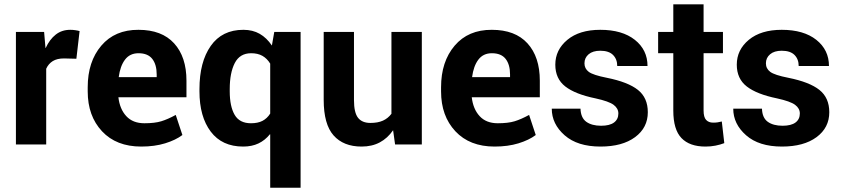

<svg xmlns="http://www.w3.org/2000/svg" viewBox="-20 -678 3949 901"><path d="M338.4 -402.3 280.3 -403.8Q248 -403.8 227.8 -391.4Q207.5 -378.9 196.8 -355.5V0H54.7V-528.3H187L193.4 -453.1L194.3 -452.6Q212.9 -493.2 241.5 -515.6Q270 -538.1 309.6 -538.1Q321.3 -538.1 333 -536.4Q344.7 -534.7 353.5 -532.2Z M642.6 9.8Q525.9 9.8 458.7 -62Q391.6 -133.8 391.6 -249V-268.6Q391.6 -388.7 455.3 -463.6Q519 -538.6 629.9 -538.1Q739.3 -538.1 797.1 -474.6Q855 -411.1 855 -299.3V-221.7H535.6Q542 -166 572.8 -132.8Q603.5 -99.6 657.7 -99.6Q706.1 -99.6 736.6 -108.9Q767.1 -118.2 804.7 -138.7L835.9 -44.4Q804.2 -20.5 754.9 -5.4Q705.6 9.8 642.6 9.8ZM629.9 -428.2Q589.4 -428.2 566.7 -398.2Q543.9 -368.2 537.1 -315.9H715.3V-328.6Q715.3 -375 694.6 -401.6Q673.8 -428.2 629.9 -428.2Z M916 -259.8Q916 -387.2 969 -462.6Q1022 -538.1 1122.1 -538.1Q1166 -538.1 1198.7 -519.3Q1231.4 -500.5 1255.9 -464.4L1267.1 -528.3H1390.6V203.1H1248V-47.4L1246.6 -47.9Q1223.6 -19.5 1192.9 -4.9Q1162.1 9.8 1121.1 9.8Q1022 9.8 969 -60.3Q916 -130.4 916 -249.5ZM1058.1 -249.5Q1058.1 -178.7 1081.1 -139.2Q1104 -99.6 1157.7 -99.6Q1189.9 -99.6 1211.7 -110.8Q1233.4 -122.1 1248 -145V-379.4Q1233.4 -403.3 1211.7 -415.8Q1189.9 -428.2 1158.7 -428.2Q1105.5 -428.2 1081.8 -382.3Q1058.1 -336.4 1058.1 -259.8Z M1824.7 -66.9Q1798.8 -29.3 1762.2 -9.8Q1725.6 9.8 1676.8 9.8Q1591.8 9.8 1545.4 -42.5Q1499 -94.7 1499 -209.5V-528.3H1641.1V-208.5Q1641.1 -149.4 1660.2 -125.2Q1679.2 -101.1 1718.3 -101.1Q1752.9 -101.1 1776.9 -111.8Q1800.8 -122.6 1816.9 -144V-528.3H1959.5V0H1834Z M2300.8 9.8Q2184.1 9.8 2116.9 -62Q2049.8 -133.8 2049.8 -249V-268.6Q2049.8 -388.7 2113.5 -463.6Q2177.2 -538.6 2288.1 -538.1Q2397.5 -538.1 2455.3 -474.6Q2513.2 -411.1 2513.2 -299.3V-221.7H2193.8Q2200.2 -166 2231 -132.8Q2261.7 -99.6 2315.9 -99.6Q2364.3 -99.6 2394.8 -108.9Q2425.3 -118.2 2462.9 -138.7L2494.1 -44.4Q2462.4 -20.5 2413.1 -5.4Q2363.8 9.8 2300.8 9.8ZM2288.1 -428.2Q2247.6 -428.2 2224.9 -398.2Q2202.1 -368.2 2195.3 -315.9H2373.5V-328.6Q2373.5 -375 2352.8 -401.6Q2332 -428.2 2288.1 -428.2Z M2881.8 -145.5Q2881.8 -169.4 2859.6 -186Q2837.4 -202.6 2774.9 -216.3Q2679.7 -235.8 2632.8 -272.2Q2585.9 -308.6 2585.9 -374.5Q2585.9 -444.3 2642.6 -491.2Q2699.2 -538.1 2796.9 -538.1Q2899.9 -538.1 2959.2 -491Q3018.6 -443.8 3018.6 -368.2H2876.5Q2876.5 -400.4 2856.7 -420.2Q2836.9 -439.9 2796.9 -439.9Q2761.7 -439.9 2742.2 -423.3Q2722.7 -406.7 2722.7 -380.9Q2722.7 -356 2742.9 -340.8Q2763.2 -325.7 2827.6 -313Q2927.2 -293 2973.6 -256.1Q3020 -219.2 3020 -151.4Q3020 -78.6 2960.2 -34.4Q2900.4 9.8 2797.9 9.8Q2689.9 9.8 2629.6 -43.2Q2569.3 -96.2 2569.3 -168H2704.1Q2705.6 -125 2731.4 -106.4Q2757.3 -87.9 2800.8 -87.9Q2840.8 -87.9 2861.3 -103Q2881.8 -118.2 2881.8 -145.5Z M3281.7 -657.7V-528.3H3372.6V-428.2H3281.7V-159.7Q3281.7 -127.9 3293.7 -115.2Q3305.7 -102.5 3326.2 -102.5Q3338.4 -102.5 3347.2 -103.8Q3356 -105 3367.2 -107.9L3378.9 -6.3Q3359.9 1 3337.6 5.4Q3315.4 9.8 3290.5 9.8Q3216.3 9.8 3178 -30Q3139.6 -69.8 3139.6 -159.2V-428.2H3068.4V-528.3H3139.6V-657.7Z M3733.4 -145.5Q3733.4 -169.4 3711.2 -186Q3689 -202.6 3626.5 -216.3Q3531.2 -235.8 3484.4 -272.2Q3437.5 -308.6 3437.5 -374.5Q3437.5 -444.3 3494.1 -491.2Q3550.8 -538.1 3648.4 -538.1Q3751.5 -538.1 3810.8 -491Q3870.1 -443.8 3870.1 -368.2H3728Q3728 -400.4 3708.3 -420.2Q3688.5 -439.9 3648.4 -439.9Q3613.3 -439.9 3593.8 -423.3Q3574.2 -406.7 3574.2 -380.9Q3574.2 -356 3594.5 -340.8Q3614.7 -325.7 3679.2 -313Q3778.8 -293 3825.2 -256.1Q3871.6 -219.2 3871.6 -151.4Q3871.6 -78.6 3811.8 -34.4Q3752 9.8 3649.4 9.8Q3541.5 9.8 3481.2 -43.2Q3420.9 -96.2 3420.9 -168H3555.7Q3557.1 -125 3583 -106.4Q3608.9 -87.9 3652.3 -87.9Q3692.4 -87.9 3712.9 -103Q3733.4 -118.2 3733.4 -145.5Z"/></svg>

Font: Roboto Web
Style: Bold
Weight: 700
Designer: Google
Version: Version 1.200310; 2013